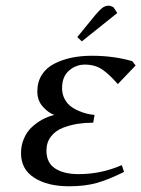

<svg xmlns="http://www.w3.org/2000/svg" viewBox="-20 -651 499 678"><path d="M54.2 -109.9Q54.2 -137.7 64.5 -161.6Q74.7 -185.5 92 -201.7Q109.4 -217.8 129.4 -228.8Q149.4 -239.7 171.9 -245.1Q151.4 -252 131.6 -273.9Q111.8 -295.9 111.8 -328.1Q111.8 -361.3 127.4 -386.2Q143.1 -411.1 170.7 -425.5Q198.2 -439.9 231.7 -447Q265.1 -454.1 304.2 -454.1Q381.3 -454.1 446.8 -435.1L459 -419.9L396 -354Q365.2 -389.6 340.1 -406.2Q314.9 -422.9 279.8 -422.9Q248 -422.9 223.6 -401.6Q199.2 -380.4 199.2 -339.8Q199.2 -320.3 206.8 -304.4Q214.4 -288.6 226.1 -278.6Q237.8 -268.6 253.9 -261.2Q270 -253.9 284.4 -250.2Q298.8 -246.6 314 -245.1L309.1 -217.8Q280.8 -217.8 255.1 -213.9Q229.5 -210 202.9 -200Q176.3 -189.9 160.2 -169.2Q144 -148.4 144 -119.1Q144 -76.2 174.6 -56.2Q205.1 -36.1 257.8 -36.1Q336.9 -36.1 410.2 -67.9L418 -43.9Q363.3 -16.6 321.5 -4.9Q279.8 6.8 224.1 6.8Q147.9 6.8 101.1 -23.2Q54.2 -53.2 54.2 -109.9ZM252.9 -520 315.9 -597.2Q332 -616.2 341.8 -623.5Q351.6 -630.9 363.8 -630.9Q368.2 -630.9 372.6 -629.2Q377 -627.4 379.4 -626L381.8 -624L394 -605L269 -504.9Z"/></svg>

Font: Dehuti Alt
Style: Bold-Italic
Weight: 700
Version: Version 1.2